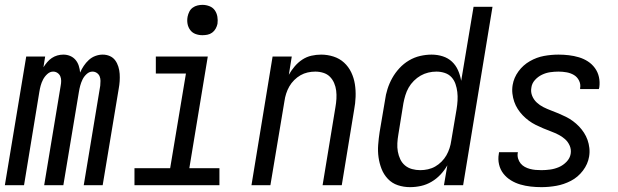

<svg xmlns="http://www.w3.org/2000/svg" viewBox="-28 -763 2548 791"><path d="M-8 0 80 -530H158L151 -486Q158 -497 166.5 -507Q175 -517 185.5 -524Q196 -531 208 -534.5Q220 -538 233 -538Q233 -538 233 -538Q233 -538 233 -538Q248 -538 261 -532.5Q274 -527 283 -516.5Q292 -506 296.5 -492Q301 -478 302 -464Q308 -478 317 -491.5Q326 -505 338 -516Q350 -527 365 -532.5Q380 -538 395 -538Q395 -538 395 -538Q395 -538 395 -538Q411 -538 424.5 -532Q438 -526 446.5 -514.5Q455 -503 459.5 -488.5Q464 -474 465 -459Q466 -444 465 -428.5Q464 -413 461 -397L395 0H317L385 -410Q386 -420 386 -430Q386 -440 382.5 -448.5Q379 -457 371 -462.5Q363 -468 353 -468Q340 -468 329 -458Q318 -448 312 -435.5Q306 -423 302.5 -410Q299 -397 297 -384L233 0H154L222 -410Q224 -420 224 -430Q224 -440 220.5 -448.5Q217 -457 209 -462.5Q201 -468 191 -468Q178 -468 167 -458Q156 -448 149.5 -435.5Q143 -423 139.5 -410Q136 -397 134 -384L71 0Z M526 0V-70H673L738 -460H614V-530H828L752 -70H876V0ZM806 -618Q791 -618 777.5 -623Q764 -628 755.5 -639.5Q747 -651 744.5 -665.5Q742 -680 745 -695Q747 -705 752 -715Q757 -725 766 -731.5Q775 -738 785.5 -740.5Q796 -743 806 -743Q821 -743 835 -737.5Q849 -732 857 -720.5Q865 -709 867.5 -694.5Q870 -680 868 -665Q866 -655 860.5 -645Q855 -635 846 -628.5Q837 -622 826.5 -620Q816 -618 806 -618Z M1008 0 1095 -530H1174L1162 -455Q1172 -473 1186 -489.5Q1200 -506 1217.5 -517.5Q1235 -529 1255 -533.5Q1275 -538 1295 -538Q1321 -538 1346 -530Q1371 -522 1389.5 -505Q1408 -488 1419 -465Q1430 -442 1434 -416.5Q1438 -391 1437 -364Q1436 -337 1431 -311L1380 0H1301L1354 -322Q1357 -339 1358 -356Q1359 -373 1357 -389.5Q1355 -406 1348.5 -421Q1342 -436 1331 -447Q1320 -458 1304 -463Q1288 -468 1271 -468Q1255 -468 1239.5 -464.5Q1224 -461 1210 -453Q1196 -445 1184 -433Q1172 -421 1164 -407Q1156 -393 1151 -377.5Q1146 -362 1144 -347L1086 0Z M1661 8Q1661 8 1661 8Q1661 8 1661 8Q1661 8 1661 8Q1661 8 1661 8Q1635 8 1611 0Q1587 -8 1570 -26Q1553 -44 1544 -67Q1535 -90 1531.5 -115Q1528 -140 1530 -166.5Q1532 -193 1536 -219L1558 -349Q1561 -373 1568.5 -396.5Q1576 -420 1588 -441.5Q1600 -463 1617.5 -482Q1635 -501 1657 -514Q1679 -527 1703 -532.5Q1727 -538 1750 -538Q1774 -538 1796 -531Q1818 -524 1834 -509Q1850 -494 1859 -473.5Q1868 -453 1872 -430L1923 -735H2001L1880 0H1801L1815 -82Q1803 -61 1786.5 -43.5Q1770 -26 1749.5 -14Q1729 -2 1706.5 3Q1684 8 1661 8ZM1704 -62Q1719 -62 1735 -65.5Q1751 -69 1765 -77Q1779 -85 1791 -97Q1803 -109 1811 -123Q1819 -137 1824 -152.5Q1829 -168 1831 -183L1853 -313Q1856 -331 1857 -349Q1858 -367 1856 -384Q1854 -401 1848.5 -417Q1843 -433 1832 -445Q1821 -457 1804.5 -462.5Q1788 -468 1770 -468Q1753 -468 1736.5 -464Q1720 -460 1705 -451.5Q1690 -443 1677 -430Q1664 -417 1655.5 -402Q1647 -387 1642 -370.5Q1637 -354 1634 -338L1613 -208Q1610 -191 1609 -173Q1608 -155 1611 -138.5Q1614 -122 1621 -107Q1628 -92 1640.5 -81.5Q1653 -71 1669.5 -66.5Q1686 -62 1703 -62Z M2203 8Q2180 8 2158 5.5Q2136 3 2115.5 -3Q2095 -9 2077 -20Q2059 -31 2046 -47.5Q2033 -64 2028 -85.5Q2023 -107 2027 -129Q2027 -131 2027.5 -133Q2028 -135 2028 -136H2106Q2106 -136 2105.5 -135Q2105 -134 2105 -133Q2103 -121 2106.5 -109.5Q2110 -98 2117 -89.5Q2124 -81 2134 -75.5Q2144 -70 2155.5 -67Q2167 -64 2178.5 -63Q2190 -62 2203 -62Q2220 -62 2238.5 -64.5Q2257 -67 2274.5 -74.5Q2292 -82 2306 -96.5Q2320 -111 2323 -129Q2326 -147 2319 -163Q2312 -179 2299.5 -190Q2287 -201 2272 -208.5Q2257 -216 2241 -222Q2225 -228 2209.5 -234.5Q2194 -241 2179 -248.5Q2164 -256 2150.5 -266Q2137 -276 2125.5 -288Q2114 -300 2105 -314Q2096 -328 2090.5 -344Q2085 -360 2083 -377.5Q2081 -395 2084 -413Q2089 -443 2108 -469Q2127 -495 2155 -511Q2183 -527 2213 -532.5Q2243 -538 2273 -538Q2294 -538 2315.5 -535.5Q2337 -533 2357 -527Q2377 -521 2394 -510Q2411 -499 2423 -482.5Q2435 -466 2439.5 -445.5Q2444 -425 2441 -403Q2440 -401 2440 -399.5Q2440 -398 2439 -396H2362Q2362 -397 2362 -398Q2362 -399 2362 -400Q2365 -416 2357.5 -431Q2350 -446 2336.5 -454Q2323 -462 2306.5 -465Q2290 -468 2273 -468Q2256 -468 2238.5 -465.5Q2221 -463 2204.5 -455Q2188 -447 2175.5 -433Q2163 -419 2161 -401Q2158 -384 2164.5 -368Q2171 -352 2183.5 -340.5Q2196 -329 2211 -321.5Q2226 -314 2242 -308Q2258 -302 2273.5 -295.5Q2289 -289 2304 -281.5Q2319 -274 2332.5 -264Q2346 -254 2357.5 -242Q2369 -230 2378 -216Q2387 -202 2392.5 -186.5Q2398 -171 2400 -153.5Q2402 -136 2399 -118Q2394 -87 2373.5 -60Q2353 -33 2324 -18Q2295 -3 2264 2.5Q2233 8 2203 8Z"/></svg>

Font: Iosevka Curly Oblique
Style: Regular
Weight: 400
Italic angle: -9°
Monospace: yes
Designer: Belleve Invis
Foundry: Belleve Invis
Version: Version 11.1.0; ttfautohint (v1.8.3)